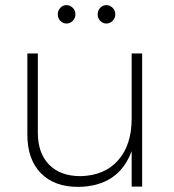

<svg xmlns="http://www.w3.org/2000/svg" viewBox="-20 -730 681 751"><path d="M264.5 -648.5Q254 -638 240 -638Q226 -638 216 -648.5Q206 -659 206 -674Q206 -689 216 -699.5Q226 -710 240 -710Q254 -710 264.5 -699.5Q275 -689 275 -674Q275 -659 264.5 -648.5ZM420.5 -648.5Q410 -638 396 -638Q382 -638 372 -648.5Q362 -659 362 -674Q362 -689 372 -699.5Q382 -710 396 -710Q410 -710 420.5 -699.5Q431 -689 431 -674Q431 -659 420.5 -648.5ZM495 -521H536V0H495V-139Q444 -1 286 1Q192 1 139.5 -53Q87 -107 87 -203V-521H128V-211Q128 -131 172 -86Q216 -41 295 -41Q389 -43 442 -103Q495 -163 495 -266Z"/></svg>

Font: Montserrat Ultra Light
Style: Regular
Weight: 200
Designer: Julieta Ulanovsky
Foundry: Julieta Ulanovsky
Version: Version 3.100;PS 003.100;hotconv 1.0.88;makeotf.lib2.5.64775